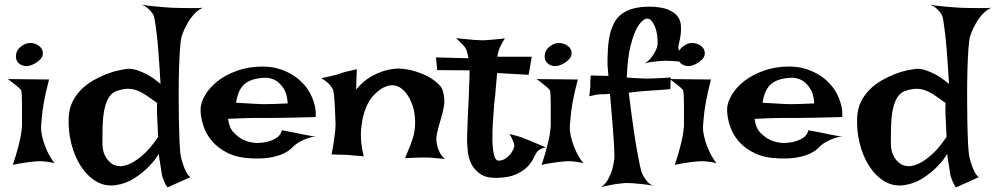

<svg xmlns="http://www.w3.org/2000/svg" viewBox="-20 -782 4352 839"><path d="M14.6 -436.5 194.3 -434.6Q178.7 -375 171.4 -333Q164.1 -291 162.1 -262.7Q158.2 -230.5 160.2 -208Q163.1 -187.5 169.9 -164.1Q175.8 -144.5 187.5 -119.1Q199.2 -93.8 218.8 -68.4Q207 -72.3 193.4 -74.2Q179.7 -76.2 168 -77.1Q154.3 -78.1 140.6 -77.1Q127 -76.2 110.4 -74.2Q96.7 -72.3 77.1 -69.3Q57.6 -66.4 36.1 -61.5Q50.8 -105.5 59.1 -137.7Q67.4 -169.9 71.3 -191.4Q75.2 -216.8 76.2 -232.4Q76.2 -252 76.2 -276.9Q76.2 -301.8 76.2 -325.2Q76.2 -348.6 75.2 -366.7Q74.2 -384.8 71.3 -389.6L61.5 -399.4Q55.7 -404.3 44.4 -413.6Q33.2 -422.9 14.6 -436.5ZM84 -586.9Q104.5 -597.7 125.5 -592.8Q146.5 -587.9 158.2 -574.2Q169.9 -560.5 166.5 -542Q163.1 -523.4 134.8 -505.9Q106.4 -489.3 85 -494.1Q63.5 -499 54.7 -514.6Q45.9 -530.3 51.8 -551.3Q57.6 -572.3 84 -586.9Z M733.4 -748Q752 -747.1 773.4 -747.1Q792 -747.1 815.9 -746.6Q839.8 -746.1 866.2 -748Q842.8 -737.3 825.2 -716.8Q807.6 -696.3 796.9 -675.8Q783.2 -651.4 774.4 -625Q769.5 -609.4 766.6 -569.8Q763.7 -530.3 762.2 -477.5Q760.7 -424.8 760.7 -366.2Q760.7 -307.6 761.7 -254.4Q762.7 -201.2 764.6 -160.2Q766.6 -119.1 769.5 -102.5Q773.4 -83 779.3 -65.4Q784.2 -49.8 792 -33.7Q799.8 -17.6 811.5 -7.8L711.9 37.1Q704.1 26.4 699.2 15.1Q694.3 3.9 691.4 -4.9Q687.5 -15.6 686.5 -24.4Q684.6 -36.1 682.6 -50.3Q680.7 -64.5 678.2 -77.6Q675.8 -90.8 674.8 -99.6Q673.8 -108.4 674.8 -110.4Q675.8 -112.3 663.1 -93.3Q650.4 -74.2 625.5 -49.3Q600.6 -24.4 564.5 -1.5Q528.3 21.5 483.4 27.3Q437.5 33.2 398.9 9.8Q360.4 -13.7 333 -56.2Q305.7 -98.6 291.5 -154.8Q277.3 -210.9 280.3 -269.5Q282.2 -308.6 297.9 -339.4Q313.5 -370.1 337.4 -393.1Q361.3 -416 390.1 -432.1Q418.9 -448.2 446.8 -459Q474.6 -469.7 499 -474.6Q523.4 -479.5 538.1 -481.4Q555.7 -482.4 578.1 -475.6Q597.7 -469.7 623.5 -456.1Q649.4 -442.4 681.6 -415Q675.8 -512.7 670.9 -571.8Q666 -630.9 661.1 -662.1Q656.2 -699.2 652.3 -712.9Q647.5 -722.7 639.6 -732.4Q632.8 -740.2 622.6 -748.5Q612.3 -756.8 598.6 -761.7Q624 -756.8 647.5 -754.9Q670.9 -752.9 690.4 -751Q712.9 -749 733.4 -748ZM488.3 -383.8Q469.7 -377 458.5 -360.4Q447.3 -343.8 440.4 -320.8Q433.6 -297.9 431.2 -272Q428.7 -246.1 428.2 -222.2Q427.7 -198.2 427.7 -178.7Q427.7 -159.2 427.7 -149.4Q427.7 -143.6 430.2 -128.4Q432.6 -113.3 441.4 -97.2Q450.2 -81.1 466.3 -68.4Q482.4 -55.7 509.8 -55.7Q532.2 -57.6 557.6 -71.3Q580.1 -83 608.9 -108.9Q637.7 -134.8 670.9 -183.6Q668.9 -214.8 668.5 -235.4Q668 -255.9 667 -268.6Q666 -283.2 666 -292V-306.6Q666 -312.5 666 -319.3Q666 -326.2 667 -332Q639.6 -351.6 618.7 -365.7Q597.7 -379.9 577.6 -387.2Q557.6 -394.5 536.6 -394Q515.6 -393.6 488.3 -383.8Z M1099.6 -157.2Q1127 -157.2 1150.4 -163.1Q1169.9 -168 1188 -179.2Q1206.1 -190.4 1211.9 -212.9Q1231.4 -209 1245.1 -206.5Q1258.8 -204.1 1268.6 -202.1Q1279.3 -199.2 1287.1 -198.2Q1294.9 -196.3 1305.7 -194.3Q1315.4 -192.4 1329.6 -189.9Q1343.8 -187.5 1363.3 -183.6Q1348.6 -185.5 1333.5 -180.7Q1318.4 -175.8 1304.7 -169.9Q1289.1 -163.1 1275.4 -153.3Q1266.6 -147.5 1255.4 -135.7Q1244.1 -124 1223.6 -113.3Q1203.1 -102.5 1169.4 -95.2Q1135.7 -87.9 1083 -89.8Q1019.5 -91.8 976.6 -112.8Q933.6 -133.8 907.2 -164.6Q880.9 -195.3 869.1 -231.4Q857.4 -267.6 856.4 -298.8Q855.5 -330.1 875 -364.3Q894.5 -398.4 930.2 -426.8Q965.8 -455.1 1016.6 -473.1Q1067.4 -491.2 1127.9 -491.2Q1163.1 -491.2 1192.9 -482.9Q1222.7 -474.6 1247.6 -460.9Q1272.5 -447.3 1291 -430.2Q1309.6 -413.1 1322.3 -395.5Q1335 -377 1343.8 -356.4Q1351.6 -338.9 1356.4 -316.4Q1361.3 -293.9 1359.4 -270.5Q1285.2 -268.6 1239.7 -267.6Q1194.3 -266.6 1168.9 -266.6H1125H1091.8Q1074.2 -266.6 1045.9 -265.6Q1017.6 -264.6 976.6 -262.7Q981.4 -223.6 1001.5 -202.6Q1021.5 -181.6 1043.9 -170.9Q1069.3 -159.2 1099.6 -157.2ZM1011.7 -333Q1043 -331.1 1064 -330.1Q1085 -329.1 1098.6 -328.1Q1113.3 -327.1 1122.1 -327.1H1146.5Q1170.9 -327.1 1237.3 -330.1Q1234.4 -373 1219.2 -395.5Q1204.1 -418 1187.5 -428.7Q1168 -440.4 1144.5 -442.4Q1081.1 -441.4 1050.3 -416Q1019.5 -390.6 1011.7 -333Z M1428.7 -107.4Q1435.5 -139.6 1439 -164.6Q1442.4 -189.5 1444.3 -206.1Q1446.3 -225.6 1446.3 -239.3Q1445.3 -255.9 1444.8 -278.8Q1444.3 -301.8 1442.9 -324.7Q1441.4 -347.7 1439.5 -365.7Q1437.5 -383.8 1434.6 -391.6Q1430.7 -399.4 1423.8 -408.2Q1410.2 -424.8 1383.8 -440.4Q1406.2 -445.3 1422.4 -448.7Q1438.5 -452.1 1449.2 -455.1Q1460.9 -459 1469.7 -461.9Q1477.5 -464.8 1488.3 -467.8Q1497.1 -469.7 1509.8 -472.7Q1522.5 -475.6 1539.1 -479.5L1536.1 -390.6Q1567.4 -427.7 1599.6 -446.3Q1631.8 -464.8 1660.2 -472.7Q1692.4 -482.4 1723.6 -482.4Q1762.7 -480.5 1796.4 -469.7Q1830.1 -459 1855 -444.8Q1879.9 -430.7 1895.5 -415Q1911.1 -399.4 1914.1 -387.7Q1925.8 -349.6 1919.9 -317.9Q1914.1 -286.1 1904.8 -256.3Q1895.5 -226.6 1889.2 -197.3Q1882.8 -168 1893.6 -133.8Q1897.5 -125 1901.4 -116.2Q1905.3 -108.4 1911.1 -100.6Q1917 -92.8 1924.8 -87.9Q1914.1 -88.9 1903.3 -89.4Q1892.6 -89.8 1883.8 -90.8Q1873 -91.8 1864.3 -92.8Q1854.5 -93.8 1837.9 -93.8Q1809.6 -93.8 1750 -90.8Q1758.8 -111.3 1764.2 -125.5Q1769.5 -139.6 1773.4 -148.4Q1777.3 -159.2 1779.3 -165Q1791 -193.4 1793.5 -229.5Q1795.9 -265.6 1788.1 -302.7Q1785.2 -315.4 1778.3 -333Q1771.5 -350.6 1760.3 -367.2Q1749 -383.8 1733.9 -395.5Q1718.8 -407.2 1699.2 -409.2Q1679.7 -411.1 1655.8 -399.4Q1631.8 -387.7 1604.5 -356.4Q1584 -330.1 1572.3 -292Q1561.5 -259.8 1557.6 -211.4Q1553.7 -163.1 1569.3 -98.6Q1555.7 -100.6 1543.9 -101.1Q1532.2 -101.6 1524.4 -102.5Q1514.6 -103.5 1506.8 -104.5Q1498 -104.5 1487.3 -105.5Q1477.5 -105.5 1462.9 -106Q1448.2 -106.4 1428.7 -107.4Z M1972.7 -615.2Q2002 -612.3 2022 -610.4Q2042 -608.4 2054.7 -607.4Q2069.3 -606.4 2078.1 -606.4Q2086.9 -605.5 2101.6 -606.4Q2114.3 -607.4 2134.8 -608.9Q2155.3 -610.4 2186.5 -614.3Q2179.7 -604.5 2175.8 -597.2Q2171.9 -589.8 2168.9 -584L2163.1 -572.3Q2161.1 -566.4 2159.2 -560.5Q2157.2 -555.7 2155.8 -548.8Q2154.3 -542 2153.3 -534.2H2303.7L2290 -455.1L2152.3 -462.9Q2147.5 -413.1 2145.5 -385.7Q2143.6 -358.4 2141.6 -345.7L2139.6 -328.1Q2136.7 -291 2133.8 -247.6Q2130.9 -204.1 2131.8 -167Q2132.8 -129.9 2138.7 -105Q2144.5 -80.1 2159.2 -80.1Q2173.8 -80.1 2186.5 -87.9Q2199.2 -95.7 2208.5 -106.4Q2217.8 -117.2 2222.7 -128.4Q2227.5 -139.6 2227.5 -145.5Q2227.5 -151.4 2224.6 -159.2Q2219.7 -173.8 2207 -196.3Q2235.4 -189.5 2256.8 -182.6Q2267.6 -178.7 2276.4 -174.8Q2286.1 -170.9 2298.8 -166Q2309.6 -161.1 2326.2 -154.3Q2342.8 -147.5 2365.2 -137.7Q2343.8 -133.8 2334 -125Q2328.1 -121.1 2325.2 -116.2Q2318.4 -105.5 2309.6 -87.4Q2300.8 -69.3 2283.2 -51.8Q2265.6 -34.2 2235.8 -20.5Q2206.1 -6.8 2156.2 -4.9Q2104.5 -2.9 2077.6 -22.5Q2050.8 -42 2038.6 -67.9Q2026.4 -93.8 2024.4 -119.1Q2022.5 -144.5 2021.5 -153.3Q2020.5 -162.1 2021.5 -197.3Q2022.5 -232.4 2024.4 -274.9Q2026.4 -317.4 2028.3 -356.9Q2030.3 -396.5 2030.3 -415Q2030.3 -424.8 2031.2 -435.5Q2031.2 -444.3 2031.7 -454.6Q2032.2 -464.8 2032.2 -474.6L1890.6 -475.6L1884.8 -531.2L2027.3 -527.3Q2025.4 -538.1 2022.9 -547.4Q2020.5 -556.6 2018.6 -562.5Q2015.6 -569.3 2012.7 -574.2Q2008.8 -579.1 2003.9 -585Q1999 -589.8 1991.2 -597.7Q1983.4 -605.5 1972.7 -615.2Z M2325.2 -436.5 2504.9 -434.6Q2489.3 -375 2481.9 -333Q2474.6 -291 2472.7 -262.7Q2468.8 -230.5 2470.7 -208Q2473.6 -187.5 2480.5 -164.1Q2486.3 -144.5 2498 -119.1Q2509.8 -93.8 2529.3 -68.4Q2517.6 -72.3 2503.9 -74.2Q2490.2 -76.2 2478.5 -77.1Q2464.8 -78.1 2451.2 -77.1Q2437.5 -76.2 2420.9 -74.2Q2407.2 -72.3 2387.7 -69.3Q2368.2 -66.4 2346.7 -61.5Q2361.3 -105.5 2369.6 -137.7Q2377.9 -169.9 2381.8 -191.4Q2385.7 -216.8 2386.7 -232.4Q2386.7 -252 2386.7 -276.9Q2386.7 -301.8 2386.7 -325.2Q2386.7 -348.6 2385.7 -366.7Q2384.8 -384.8 2381.8 -389.6L2372.1 -399.4Q2366.2 -404.3 2355 -413.6Q2343.8 -422.9 2325.2 -436.5ZM2394.5 -586.9Q2415 -597.7 2436 -592.8Q2457 -587.9 2468.8 -574.2Q2480.5 -560.5 2477.1 -542Q2473.6 -523.4 2445.3 -505.9Q2417 -489.3 2395.5 -494.1Q2374 -499 2365.2 -514.6Q2356.4 -530.3 2362.3 -551.3Q2368.2 -572.3 2394.5 -586.9Z M2607.4 35.2Q2627 21.5 2638.7 -1Q2650.4 -23.4 2656.2 -44.9Q2663.1 -70.3 2665 -97.7Q2665 -114.3 2663.1 -150.4Q2661.1 -180.7 2657.2 -233.9Q2653.3 -287.1 2645.5 -372.1Q2634.8 -371.1 2627 -370.6Q2619.1 -370.1 2614.3 -370.1H2603.5Q2598.6 -370.1 2591.8 -369.1Q2585.9 -368.2 2576.7 -366.2Q2567.4 -364.3 2554.7 -361.3Q2556.6 -369.1 2557.1 -377.4Q2557.6 -385.7 2558.6 -392.6Q2559.6 -400.4 2559.6 -407.2V-421.9Q2559.6 -428.7 2560.1 -436.5Q2560.5 -444.3 2561.5 -452.1L2638.7 -450.2Q2633.8 -492.2 2634.8 -525.9Q2635.7 -559.6 2637.7 -584Q2640.6 -612.3 2645.5 -633.8Q2652.3 -660.2 2664.1 -682.6Q2675.8 -705.1 2696.3 -720.7Q2716.8 -736.3 2747.1 -744.6Q2777.3 -752.9 2820.3 -752.9Q2869.1 -752 2897.5 -740.7Q2925.8 -729.5 2939.5 -712.4Q2953.1 -695.3 2955.1 -673.8Q2957 -652.3 2954.6 -632.3Q2952.1 -612.3 2947.8 -595.7Q2943.4 -579.1 2944.3 -571.3Q2945.3 -565.4 2949.2 -555.7Q2952.1 -547.9 2958.5 -536.1Q2964.8 -524.4 2977.5 -509.8Q2961.9 -511.7 2946.3 -513.2Q2930.7 -514.6 2917 -515.6Q2901.4 -516.6 2886.7 -516.6Q2872.1 -515.6 2856.4 -514.6Q2842.8 -512.7 2827.1 -511.2Q2811.5 -509.8 2797.9 -504.9Q2817.4 -518.6 2828.1 -533.2Q2838.9 -547.9 2844.7 -559.6Q2851.6 -573.2 2853.5 -586.9Q2854.5 -603.5 2852.1 -624.5Q2849.6 -645.5 2842.8 -663.1Q2835.9 -680.7 2826.2 -691.9Q2816.4 -703.1 2802.7 -700.2Q2782.2 -692.4 2764.6 -662.1Q2750 -636.7 2736.3 -585.4Q2722.7 -534.2 2718.8 -443.4Q2737.3 -441.4 2753.4 -440.9Q2769.5 -440.4 2782.2 -439.5Q2796.9 -438.5 2809.6 -438.5Q2822.3 -438.5 2837.9 -439.5Q2851.6 -440.4 2870.1 -440.9Q2888.7 -441.4 2911.1 -443.4L2909.2 -392.6Q2891.6 -390.6 2875 -389.6Q2858.4 -388.7 2845.7 -387.7Q2831.1 -386.7 2818.4 -385.7Q2804.7 -384.8 2790 -383.8Q2777.3 -382.8 2761.2 -380.9Q2745.1 -378.9 2727.5 -377Q2741.2 -266.6 2751.5 -198.7Q2761.7 -130.9 2769.5 -93.8Q2777.3 -49.8 2783.2 -31.2Q2789.1 -15.6 2796.9 -3.9Q2803.7 6.8 2813.5 16.6Q2823.2 26.4 2835.9 29.3Q2804.7 24.4 2782.2 22Q2759.8 19.5 2744.1 18.6Q2726.6 17.6 2713.9 17.6Q2702.1 18.6 2685.5 20.5Q2657.2 23.4 2607.4 35.2Z M2907.2 -436.5 3086.9 -434.6Q3071.3 -375 3064 -333Q3056.6 -291 3054.7 -262.7Q3050.8 -230.5 3052.7 -208Q3055.7 -187.5 3062.5 -164.1Q3068.4 -144.5 3080.1 -119.1Q3091.8 -93.8 3111.3 -68.4Q3099.6 -72.3 3085.9 -74.2Q3072.3 -76.2 3060.5 -77.1Q3046.9 -78.1 3033.2 -77.1Q3019.5 -76.2 3002.9 -74.2Q2989.3 -72.3 2969.7 -69.3Q2950.2 -66.4 2928.7 -61.5Q2943.4 -105.5 2951.7 -137.7Q2960 -169.9 2963.9 -191.4Q2967.8 -216.8 2968.8 -232.4Q2968.8 -252 2968.8 -276.9Q2968.8 -301.8 2968.8 -325.2Q2968.8 -348.6 2967.8 -366.7Q2966.8 -384.8 2963.9 -389.6L2954.1 -399.4Q2948.2 -404.3 2937 -413.6Q2925.8 -422.9 2907.2 -436.5ZM2976.6 -586.9Q2997.1 -597.7 3018.1 -592.8Q3039.1 -587.9 3050.8 -574.2Q3062.5 -560.5 3059.1 -542Q3055.7 -523.4 3027.3 -505.9Q2999 -489.3 2977.5 -494.1Q2956.1 -499 2947.3 -514.6Q2938.5 -530.3 2944.3 -551.3Q2950.2 -572.3 2976.6 -586.9Z M3400.4 -157.2Q3427.7 -157.2 3451.2 -163.1Q3470.7 -168 3488.8 -179.2Q3506.8 -190.4 3512.7 -212.9Q3532.2 -209 3545.9 -206.5Q3559.6 -204.1 3569.3 -202.1Q3580.1 -199.2 3587.9 -198.2Q3595.7 -196.3 3606.4 -194.3Q3616.2 -192.4 3630.4 -189.9Q3644.5 -187.5 3664.1 -183.6Q3649.4 -185.5 3634.3 -180.7Q3619.1 -175.8 3605.5 -169.9Q3589.8 -163.1 3576.2 -153.3Q3567.4 -147.5 3556.2 -135.7Q3544.9 -124 3524.4 -113.3Q3503.9 -102.5 3470.2 -95.2Q3436.5 -87.9 3383.8 -89.8Q3320.3 -91.8 3277.3 -112.8Q3234.4 -133.8 3208 -164.6Q3181.6 -195.3 3169.9 -231.4Q3158.2 -267.6 3157.2 -298.8Q3156.2 -330.1 3175.8 -364.3Q3195.3 -398.4 3231 -426.8Q3266.6 -455.1 3317.4 -473.1Q3368.2 -491.2 3428.7 -491.2Q3463.9 -491.2 3493.7 -482.9Q3523.4 -474.6 3548.3 -460.9Q3573.2 -447.3 3591.8 -430.2Q3610.4 -413.1 3623 -395.5Q3635.7 -377 3644.5 -356.4Q3652.3 -338.9 3657.2 -316.4Q3662.1 -293.9 3660.2 -270.5Q3585.9 -268.6 3540.5 -267.6Q3495.1 -266.6 3469.7 -266.6H3425.8H3392.6Q3375 -266.6 3346.7 -265.6Q3318.4 -264.6 3277.3 -262.7Q3282.2 -223.6 3302.2 -202.6Q3322.3 -181.6 3344.7 -170.9Q3370.1 -159.2 3400.4 -157.2ZM3312.5 -333Q3343.8 -331.1 3364.7 -330.1Q3385.7 -329.1 3399.4 -328.1Q3414.1 -327.1 3422.9 -327.1H3447.3Q3471.7 -327.1 3538.1 -330.1Q3535.2 -373 3520 -395.5Q3504.9 -418 3488.3 -428.7Q3468.8 -440.4 3445.3 -442.4Q3381.8 -441.4 3351.1 -416Q3320.3 -390.6 3312.5 -333Z M4178.7 -748Q4197.3 -747.1 4218.8 -747.1Q4237.3 -747.1 4261.2 -746.6Q4285.2 -746.1 4311.5 -748Q4288.1 -737.3 4270.5 -716.8Q4252.9 -696.3 4242.2 -675.8Q4228.5 -651.4 4219.7 -625Q4214.8 -609.4 4211.9 -569.8Q4209 -530.3 4207.5 -477.5Q4206.1 -424.8 4206.1 -366.2Q4206.1 -307.6 4207 -254.4Q4208 -201.2 4210 -160.2Q4211.9 -119.1 4214.8 -102.5Q4218.8 -83 4224.6 -65.4Q4229.5 -49.8 4237.3 -33.7Q4245.1 -17.6 4256.8 -7.8L4157.2 37.1Q4149.4 26.4 4144.5 15.1Q4139.6 3.9 4136.7 -4.9Q4132.8 -15.6 4131.8 -24.4Q4129.9 -36.1 4127.9 -50.3Q4126 -64.5 4123.5 -77.6Q4121.1 -90.8 4120.1 -99.6Q4119.1 -108.4 4120.1 -110.4Q4121.1 -112.3 4108.4 -93.3Q4095.7 -74.2 4070.8 -49.3Q4045.9 -24.4 4009.8 -1.5Q3973.6 21.5 3928.7 27.3Q3882.8 33.2 3844.2 9.8Q3805.7 -13.7 3778.3 -56.2Q3751 -98.6 3736.8 -154.8Q3722.7 -210.9 3725.6 -269.5Q3727.5 -308.6 3743.2 -339.4Q3758.8 -370.1 3782.7 -393.1Q3806.6 -416 3835.4 -432.1Q3864.3 -448.2 3892.1 -459Q3919.9 -469.7 3944.3 -474.6Q3968.8 -479.5 3983.4 -481.4Q4001 -482.4 4023.4 -475.6Q4043 -469.7 4068.8 -456.1Q4094.7 -442.4 4127 -415Q4121.1 -512.7 4116.2 -571.8Q4111.3 -630.9 4106.4 -662.1Q4101.6 -699.2 4097.7 -712.9Q4092.8 -722.7 4085 -732.4Q4078.1 -740.2 4067.9 -748.5Q4057.6 -756.8 4043.9 -761.7Q4069.3 -756.8 4092.8 -754.9Q4116.2 -752.9 4135.7 -751Q4158.2 -749 4178.7 -748ZM3933.6 -383.8Q3915 -377 3903.8 -360.4Q3892.6 -343.8 3885.7 -320.8Q3878.9 -297.9 3876.5 -272Q3874 -246.1 3873.5 -222.2Q3873 -198.2 3873 -178.7Q3873 -159.2 3873 -149.4Q3873 -143.6 3875.5 -128.4Q3877.9 -113.3 3886.7 -97.2Q3895.5 -81.1 3911.6 -68.4Q3927.7 -55.7 3955.1 -55.7Q3977.5 -57.6 4002.9 -71.3Q4025.4 -83 4054.2 -108.9Q4083 -134.8 4116.2 -183.6Q4114.3 -214.8 4113.8 -235.4Q4113.3 -255.9 4112.3 -268.6Q4111.3 -283.2 4111.3 -292V-306.6Q4111.3 -312.5 4111.3 -319.3Q4111.3 -326.2 4112.3 -332Q4085 -351.6 4064 -365.7Q4043 -379.9 4022.9 -387.2Q4002.9 -394.5 3981.9 -394Q3960.9 -393.6 3933.6 -383.8Z"/></svg>

Font: Irish Growler
Style: Regular
Weight: 400
Designer: Squid
Foundry: Font Diner, Inc DBA Sideshow
Version: Version 1.000